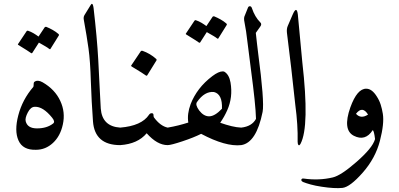

<svg xmlns="http://www.w3.org/2000/svg" viewBox="-20 -746 2052 987"><path d="M158 -326Q174 -337 199 -323Q263 -286 290 -227Q317 -169 303 -106Q290 -46 252 -11Q214 24 165 24Q97 26 75 -24Q53 -73 74 -153Q95 -234 151 -299Q153 -301 153 -312Q153 -324 158 -326ZM253 -111Q265 -120 248 -141Q201 -199 159 -197Q138 -197 123 -168Q108 -139 112 -123Q121 -86 170 -86Q221 -86 253 -111ZM210 -606Q212 -609 218 -608Q235 -601 251 -592Q267 -583 281 -571Q285 -567 282 -563L239 -494Q237 -491 231 -496Q228 -499 215.5 -506.5Q203 -514 180 -527L146 -474Q143 -470 137 -475Q133 -478 117.5 -488Q102 -498 74 -515Q70 -517 73 -520L117 -586Q119 -589 124 -588Q139 -583 152.5 -575Q166 -567 178 -558Z M446 -720Q450 -727 453 -726Q458 -726 461 -705Q479 -550 485 -440Q490 -336 493.5 -273Q497 -210 498 -188Q505 -96 598 -90Q625 -88 619 -54Q610 0 598 0Q467 0 458 -122Q454 -173 451.5 -224.5Q449 -276 447 -328Q444 -432 435 -496.5Q426 -561 411 -643Q408 -658 414 -668Z M842 -90Q860 -85 861 -79Q863 -71 861 -55Q854 0 842 0Q788 0 734 -61Q688 -6 598 0Q588 0 585 -15L577 -57Q574 -66 581 -78Q587 -88 598 -90Q708 -99 746 -156Q751 -164 760 -164Q769 -164 769 -155Q769 -147 771 -143Q804 -98 842 -90ZM704 -483Q706 -486 712 -485Q752 -471 783 -443Q787 -439 784 -435L737 -359Q734 -354 727 -360Q723 -363 706 -374Q689 -385 657 -404Q652 -407 655 -410Z M1125 -379Q1128 -379 1130 -378.5Q1132 -378 1134 -377Q1158 -362 1165 -322Q1178 -246 1148 -179Q1141 -163 1132 -147Q1123 -131 1112 -115Q1143 -104 1170 -97.5Q1197 -91 1220 -90Q1230 -90 1232 -65Q1238 -2 1220 0Q1140 9 1014 -58Q976 -39 919 -20Q859 0 842 0Q830 0 824 -22Q821 -33 821.5 -44Q822 -55 824 -66Q829 -89 842 -90Q871 -95 897 -101.5Q923 -108 948 -116Q941 -160 960 -211Q976 -252 1003.5 -288Q1031 -324 1072 -355Q1104 -379 1125 -379ZM1080 -273Q1032 -278 993 -222Q982 -208 1004 -178Q1027 -148 1055 -148Q1084 -148 1121 -187Q1124 -262 1080 -273ZM1073 -660Q1075 -663 1081 -662Q1098 -655 1114 -646Q1130 -637 1144 -625Q1148 -621 1145 -617L1102 -548Q1100 -545 1094 -550Q1091 -553 1078.5 -560.5Q1066 -568 1043 -581L1009 -528Q1006 -524 1000 -529Q996 -532 980.5 -542Q965 -552 937 -569Q933 -571 936 -574L980 -640Q982 -643 987 -642Q1002 -637 1015.5 -629Q1029 -621 1041 -612Z M1236 -660Q1251 -696 1254 -705Q1257 -714 1264 -714Q1272 -714 1275 -704Q1290 -659 1318 -631Q1328 -622 1317 -608L1295 -577Q1298 -549 1301 -523Q1304 -497 1307 -473Q1340 -224 1330 -171Q1298 -12 1220 0Q1218 0 1216 0Q1202 -4 1205 -66Q1205 -89 1220 -90Q1275 -96 1296 -135Q1295 -174 1288.5 -236Q1282 -298 1271 -381Q1261 -464 1254 -515Q1247 -566 1245 -585L1235 -642Q1234 -654 1236 -660Z M1484 -670Q1505 -719 1511 -672L1534 -427Q1572 -96 1525 -7Q1518 5 1514 -1Q1510 -6 1510 -18Q1512 -102 1498 -207Q1498 -211 1477 -397L1455 -578Q1453 -598 1459 -612Z M1781 -194Q1816 -291 1863 -290Q1892 -290 1917 -250Q1930 -230 1937 -208Q1944 -186 1948 -161Q1956 -111 1933 -22Q1910 67 1845 141Q1779 216 1740 220Q1700 224 1634 214Q1601 209 1577.5 202.5Q1554 196 1539 190Q1528 185 1529 178Q1531 170 1542 172Q1620 183 1691 166Q1712 161 1742.5 141Q1773 121 1813 86Q1853 51 1877 22Q1901 -7 1908 -31Q1903 -73 1896 -77Q1858 -18 1799 -48Q1740 -78 1781 -194ZM1872 -157Q1843 -204 1810 -161Q1835 -133 1872 -157Z"/></svg>

Font: Amiri Quran
Style: Regular
Weight: 400
Designer: Khaled Hosny
Version: Version 0.117